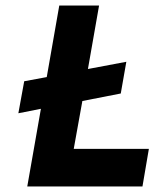

<svg xmlns="http://www.w3.org/2000/svg" viewBox="-20 -670 560 690"><path d="M67 -378 148 -393 193 -650H336L296 -422L434 -448L414 -334L276 -307L245 -135H515L492 0H78L127 -279L46 -263Z"/></svg>

Font: Overused Grotesk
Style: Bold Italic
Weight: 700
Italic angle: -10°
Version: Version 0.003